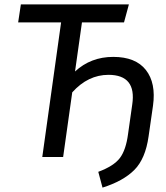

<svg xmlns="http://www.w3.org/2000/svg" viewBox="-20 -709 749 867"><path d="M670.9 -231.9 650.9 -92.8Q636.7 8.3 586.4 58.6Q536.1 108.9 442.9 138.2L423.8 66.9Q493.7 41 521.5 4.4Q548.8 -32.2 558.1 -103L577.1 -236.8Q597.2 -370.6 470.2 -371.1Q377.4 -371.1 306.2 -292L265.1 0H170.9L255.9 -607.9H62L74.2 -689H562L540 -607.9H350.1L318.8 -386.2Q390.1 -452.1 491.2 -452.1Q592.3 -452.1 638.7 -393.1Q685.1 -334 670.9 -231.9Z"/></svg>

Font: FiraSans-Italic
Style: Italic
Weight: 400
Italic angle: -8°
Designer: Carrois Corporate & Edenspiekermann AG
Foundry: Carrois Corporate GbR & Edenspiekermann AG
Version: Version 3.106;PS 003.106;hotconv 1.0.70;makeotf.lib2.5.58329